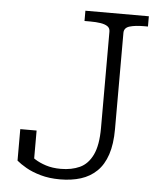

<svg xmlns="http://www.w3.org/2000/svg" viewBox="-52 -756 703 820"><g transform="rotate(5 299.5 -346.5)"><path d="M281 -710H553V-666H536Q499 -666 475 -659Q451 -652 451 -630V-217Q451 -153 436 -108Q421 -63 392.5 -35.5Q364 -8 324.5 4.5Q285 17 235 17Q189 17 152 6.5Q115 -4 89 -19Q63 -34 48 -47V-182H118V-42Q102 -47 92 -54Q82 -61 79.5 -68.5Q77 -76 80 -81Q83 -86 92 -86Q103 -72 123 -59Q143 -46 171 -37Q199 -28 235 -28Q281 -28 316 -44Q351 -60 371 -101.5Q391 -143 391 -217V-630Q391 -645 380 -652.5Q369 -660 350 -663Q331 -666 306 -666H281Z"/></g></svg>

Font: Roboto Serif 20pt ExtraLight
Style: Regular
Weight: 250
Version: Version 1.008